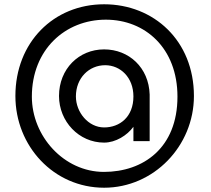

<svg xmlns="http://www.w3.org/2000/svg" viewBox="-20 -736 985 898"><path d="M680 -287V-294C676 -420 583 -505 467 -505C349 -505 256 -414 256 -287C256 -168 349 -69 467 -69C521 -69 575 -103 604 -143V-76H680V-255ZM467 -140C393 -140 335 -211 335 -285C335 -371 396 -431 472 -431C543 -431 604 -374 604 -285C604 -189 540 -140 467 -140ZM52 -287C52 -53 231 142 467 142C699 142 887 -53 887 -287C887 -546 699 -716 467 -716C231 -716 52 -538 52 -287ZM129 -284C129 -504 285 -644 475 -644C659 -644 810 -511 810 -284C810 -44 650 68 466 68C279 68 129 -99 129 -284Z"/></svg>

Font: Radis Sans
Style: Regular
Weight: 400
Designer: Gaël Goy
Foundry: Gaël Goy
Version: 1.0